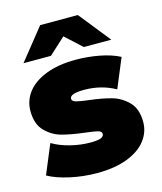

<svg xmlns="http://www.w3.org/2000/svg" viewBox="-115 -851 796 946"><g transform="rotate(-15 282.5 -378.5)"><path d="M16 -44 78 -193Q116 -170 168 -157Q220 -144 269 -144Q308 -144 323.5 -150.5Q339 -157 339 -170Q339 -183 319.5 -188Q300 -193 256 -198Q189 -206 142 -218.5Q95 -231 59.5 -267Q24 -303 24 -370Q24 -423 56 -465Q88 -507 151.5 -532Q215 -557 304 -557Q366 -557 425.5 -545.5Q485 -534 527 -512L465 -363Q393 -403 307 -403Q233 -403 233 -377Q233 -364 253 -358.5Q273 -353 316 -348Q383 -340 429.5 -327Q476 -314 511.5 -278Q547 -242 547 -175Q547 -124 515 -82Q483 -40 419 -15Q355 10 264 10Q194 10 126 -5Q58 -20 16 -44ZM360 -607 276 -684 192 -607H52L180 -767H372L500 -607Z"/></g></svg>

Font: Montserrat Alternates Black
Style: Regular
Weight: 900
Designer: Julieta Ulanovsky
Foundry: Julieta Ulanovsky
Version: Version 7.200